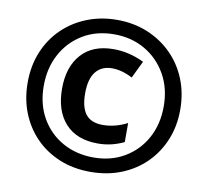

<svg xmlns="http://www.w3.org/2000/svg" viewBox="-81 -813 987 913"><g transform="rotate(10 413.0 -357.0)"><path d="M412 10Q329 10 261.5 -18Q194 -46 145.5 -96Q97 -146 71 -212.5Q45 -279 45 -357Q45 -438 72.5 -505Q100 -572 150 -621Q200 -670 267.5 -697Q335 -724 413 -724Q493 -724 560 -696.5Q627 -669 677 -619.5Q727 -570 754.5 -502.5Q782 -435 782 -355Q782 -275 754.5 -208.5Q727 -142 677.5 -93Q628 -44 560.5 -17Q493 10 412 10ZM415 -60Q499 -60 564 -98.5Q629 -137 665.5 -204Q702 -271 702 -357Q702 -444 664 -511Q626 -578 560.5 -616Q495 -654 412 -654Q326 -654 261 -615Q196 -576 159.5 -508.5Q123 -441 123 -355Q123 -267 161 -200.5Q199 -134 265 -97Q331 -60 415 -60ZM423 -129Q321 -129 266 -189.5Q211 -250 211 -357Q211 -462 265.5 -523Q320 -584 421 -584Q496 -584 568 -549L528 -466Q477 -493 429 -493Q379 -493 351 -458.5Q323 -424 323 -354Q323 -286 349 -253Q375 -220 431 -220Q491 -220 549 -250V-158Q520 -144 489 -136.5Q458 -129 423 -129Z"/></g></svg>

Font: Noto Sans Devanagari Condensed ExtraBold
Style: Regular
Weight: 800
Width: 3
Designer: Jelle Bosma - Monotype Design Team
Foundry: Monotype Imaging Inc.
Version: Version 2.004; ttfautohint (v1.8.4.7-5d5b)